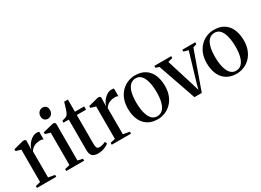

<svg xmlns="http://www.w3.org/2000/svg" viewBox="-25 -1405 2847 2094"><g transform="rotate(-30 1398.5 -358.0)"><path d="M13.5 0V-24L75 -38.5V-446.5L12 -465V-488L135 -520H157L172 -508L171.5 -475.5L169 -390L171.5 -396Q174.5 -412 186 -433.5Q197.5 -455 216.5 -475.5Q235.5 -496 260 -509.5Q284.5 -523 313 -523Q323.5 -523 330.2 -521.8Q337 -520.5 341 -518.5V-421.5Q336.5 -425 326.8 -428.2Q317 -431.5 303.5 -431.5Q276 -431.5 252 -425.2Q228 -419 208.8 -405Q189.5 -391 175 -368L175.5 -38.5L256.5 -24V0Z M382.5 0V-24.5L445 -39V-446.5L381.5 -465.5V-488L510.5 -520H528.5L545.5 -506V-38.5L608 -24.5V0ZM494.5 -593Q469 -593 452.8 -609.8Q436.5 -626.5 436.5 -656Q436.5 -687.5 455.5 -708Q474.5 -728.5 503 -728.5H504Q529.5 -728.5 545.8 -712.2Q562 -696 562 -666Q562 -634.5 543 -613.8Q524 -593 495.5 -593Z M779.5 9Q736 9 711.2 -12.2Q686.5 -33.5 686.5 -90V-471.5H619.5V-495.5Q626.5 -498 637.2 -500.8Q648 -503.5 658.5 -506.8Q669 -510 674.5 -513Q682 -517 687.2 -523Q692.5 -529 696.8 -537Q701 -545 705 -554Q709.5 -565 716 -584.2Q722.5 -603.5 729 -625.5Q735.5 -647.5 740.5 -666H787.5V-512.5H904V-471.5H787.5V-115Q787.5 -84.5 791.8 -69Q796 -53.5 804.8 -48.5Q813.5 -43.5 827.5 -43.5Q844.5 -43.5 868.5 -50.2Q892.5 -57 906 -65L917.5 -37.5Q904.5 -26.5 883.2 -15.5Q862 -4.5 835.5 2.2Q809 9 779.5 9Z M955.5 0V-24L1017 -38.5V-446.5L954 -465V-488L1077 -520H1099L1114 -508L1113.5 -475.5L1111 -390L1113.5 -396Q1116.5 -412 1128 -433.5Q1139.5 -455 1158.5 -475.5Q1177.5 -496 1202 -509.5Q1226.5 -523 1255 -523Q1265.5 -523 1272.2 -521.8Q1279 -520.5 1283 -518.5V-421.5Q1278.5 -425 1268.8 -428.2Q1259 -431.5 1245.5 -431.5Q1218 -431.5 1194 -425.2Q1170 -419 1150.8 -405Q1131.5 -391 1117 -368L1117.5 -38.5L1198.5 -24V0Z M1304 -252Q1304 -320 1324.8 -371.8Q1345.5 -423.5 1380.8 -458.5Q1416 -493.5 1460 -511.2Q1504 -529 1550 -529Q1630.5 -529 1681.2 -494Q1732 -459 1755.8 -399.5Q1779.5 -340 1779.5 -266Q1779.5 -198.5 1758.8 -146.5Q1738 -94.5 1703 -59.5Q1668 -24.5 1624 -6.8Q1580 11 1534 11Q1474.5 11 1430.8 -9Q1387 -29 1359 -65Q1331 -101 1317.5 -148.8Q1304 -196.5 1304 -252ZM1542 -20.5Q1582 -20.5 1609.8 -46.5Q1637.5 -72.5 1652.2 -124.5Q1667 -176.5 1667 -254Q1667 -301.5 1660.2 -345.2Q1653.5 -389 1639 -423.2Q1624.5 -457.5 1601 -477.5Q1577.5 -497.5 1543 -497.5Q1502.5 -497.5 1474.2 -471.8Q1446 -446 1431.2 -394.2Q1416.5 -342.5 1416.5 -264Q1416.5 -216 1423.2 -172.2Q1430 -128.5 1444.8 -94.2Q1459.5 -60 1483.5 -40.2Q1507.5 -20.5 1542 -20.5Z M1996 1.5 1831 -473.5 1787.5 -489V-512.5H2000V-489L1941.5 -473.5L2048.5 -130.5L2073 -45L2096 -130L2198 -473.5L2140 -489V-512.5H2303V-489L2257 -473.5L2088.5 1.5Z M2297 -252Q2297 -320 2317.8 -371.8Q2338.5 -423.5 2373.8 -458.5Q2409 -493.5 2453 -511.2Q2497 -529 2543 -529Q2623.5 -529 2674.2 -494Q2725 -459 2748.8 -399.5Q2772.5 -340 2772.5 -266Q2772.5 -198.5 2751.8 -146.5Q2731 -94.5 2696 -59.5Q2661 -24.5 2617 -6.8Q2573 11 2527 11Q2467.5 11 2423.8 -9Q2380 -29 2352 -65Q2324 -101 2310.5 -148.8Q2297 -196.5 2297 -252ZM2535 -20.5Q2575 -20.5 2602.8 -46.5Q2630.5 -72.5 2645.2 -124.5Q2660 -176.5 2660 -254Q2660 -301.5 2653.2 -345.2Q2646.5 -389 2632 -423.2Q2617.5 -457.5 2594 -477.5Q2570.5 -497.5 2536 -497.5Q2495.5 -497.5 2467.2 -471.8Q2439 -446 2424.2 -394.2Q2409.5 -342.5 2409.5 -264Q2409.5 -216 2416.2 -172.2Q2423 -128.5 2437.8 -94.2Q2452.5 -60 2476.5 -40.2Q2500.5 -20.5 2535 -20.5Z"/></g></svg>

Font: Merriweather 120pt
Style: Regular
Weight: 400
Version: Version 2.100